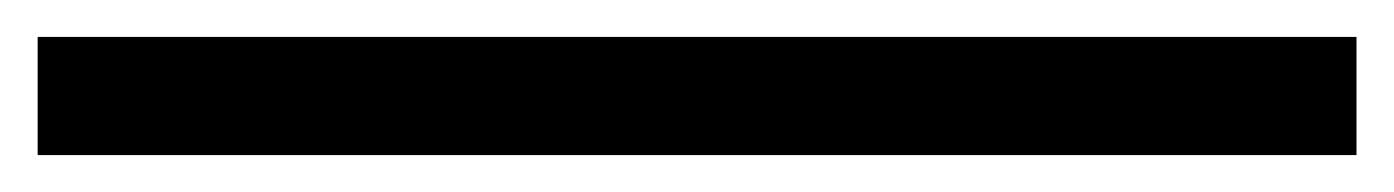

<svg xmlns="http://www.w3.org/2000/svg" viewBox="-29 73 748 103"><path d="M698.7 92.8V156.2H-8.8V92.8Z"/></svg>

Font: Arbutus Slab
Style: Regular
Weight: 400
Designer: Karolina Lach
Foundry: Karolina Lach
Version: Version 1.001; ttfautohint (v0.92) -l 10 -r 16 -G 200 -x 7 -